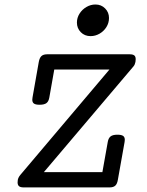

<svg xmlns="http://www.w3.org/2000/svg" viewBox="-20 -816 640 836"><path d="M570.8 -558.1Q570.8 -550.8 569.8 -546.4Q567.4 -534.2 561.5 -527.3L170.9 -66.4H425.8L449.2 -197.8Q452.1 -214.8 461.7 -222.2Q471.2 -229.5 491.2 -229.5Q508.3 -229.5 515.9 -224.4Q523.4 -219.2 523.4 -207.5Q523.4 -204.6 522.5 -197.8L493.2 -33.2Q490.2 -15.1 481.9 -7.6Q473.6 0 457 0H83Q69.3 0 63 -5.1Q56.6 -10.3 56.6 -22Q56.6 -25.4 57.6 -33.2Q60.1 -44.4 68.4 -54.2L456.5 -513.2H216.3L194.8 -391.6Q191.9 -374.5 182.4 -367.2Q172.9 -359.9 152.3 -359.9Q135.3 -359.9 127.9 -365Q120.6 -370.1 120.6 -381.8Q120.6 -383.8 121.6 -391.6L148.9 -546.4Q152.3 -564.5 160.6 -572Q168.9 -579.6 185.5 -579.6H544.9Q558.6 -579.6 564.7 -574.7Q570.8 -569.8 570.8 -558.1ZM454.6 -737.8Q454.6 -716.3 443.4 -698.2Q432.1 -680.2 413.6 -669.4Q395 -658.7 374.5 -658.7Q348.6 -658.7 331.8 -675.8Q314.9 -692.9 314.9 -717.8Q314.9 -738.8 326.4 -756.8Q337.9 -774.9 356.4 -785.6Q375 -796.4 395.5 -796.4Q420.9 -796.4 437.7 -779.3Q454.6 -762.2 454.6 -737.8Z"/></svg>

Font: Courier Prime
Style: Italic
Weight: 400
Italic angle: -10°
Designer: Alan Dague-Greene
Foundry: Quote-Unquote Apps
Version: Version 3.018